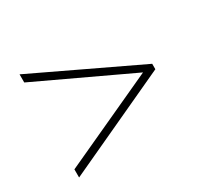

<svg xmlns="http://www.w3.org/2000/svg" viewBox="-103 -729 776 735"><g transform="rotate(-30 285.0 -362.0)"><path d="M55 -170V-134L515 -347V-371L55 -590V-554L468 -360Z"/></g></svg>

Font: Noto Sans Thai Looped ExtraLight
Style: Regular
Weight: 200
Designer: Sasikarn Vongin, Ben Mitchell
Foundry: The Fontpad Ltd
Version: Version 1.001